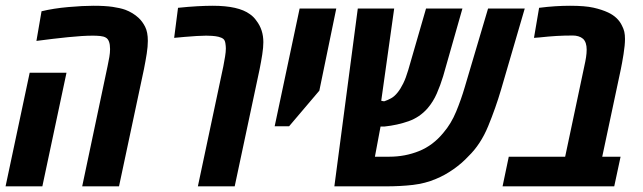

<svg xmlns="http://www.w3.org/2000/svg" viewBox="-26 -660 2278 680"><path d="M265.1 0 355 -425.8Q358.9 -443.4 361.3 -458.3Q363.8 -473.1 363.8 -486.3Q363.8 -518.6 348.6 -526.9Q341.3 -531.2 328.6 -532.5Q315.9 -533.7 302.7 -533.7Q267.6 -533.7 214.6 -528.3Q161.6 -522.9 103 -515.1L121.1 -620.1Q163.6 -630.4 215.8 -635Q268.1 -639.6 305.2 -639.6Q346.2 -639.6 372.8 -635.7Q399.4 -631.8 417.5 -625.5Q444.8 -615.2 464.8 -596.7Q478.5 -584 488 -565.2Q497.6 -546.4 497.6 -515.1Q497.6 -495.6 493.7 -470.2Q489.7 -444.8 483.9 -415.5L395.5 0ZM-6.3 0 79.1 -402.3H209.5L124 0Z M674.8 0 765.1 -425.8Q768.6 -443.4 771.2 -460Q773.9 -476.6 773.9 -488.3Q773.9 -496.6 772.2 -507.1Q770.5 -517.6 765.1 -522Q759.3 -526.9 747.6 -529.8Q737.3 -532.2 724.6 -533Q711.9 -533.7 704.1 -533.7Q691.4 -533.7 670.7 -532.5Q649.9 -531.2 627.9 -529.3Q606 -527.3 590.8 -525.9L604.5 -632.3Q641.6 -636.2 672.6 -637.9Q703.6 -639.6 727.5 -639.6Q818.4 -639.6 858.9 -609.9Q872.6 -600.6 882.3 -586.4Q906.7 -554.7 906.7 -510.7Q906.7 -492.2 902.8 -467Q898.9 -441.9 893.6 -415.5L805.2 0Z M946.8 -212.9 1035.2 -629.9H1165L1105 -338.9L998 -212.9Z M1158.2 0 1241.2 -629.9H1370.1L1324.2 -303.2Q1331.1 -301.3 1335 -301.3Q1346.7 -305.2 1358.9 -311.8Q1371.1 -318.4 1382.3 -332.5Q1392.6 -345.2 1402.1 -364.5Q1411.6 -383.8 1419.9 -412.1L1482.9 -629.9H1611.8L1543.5 -390.1Q1533.7 -357.9 1521 -328.9Q1508.3 -299.8 1488.3 -276.4Q1460.4 -244.6 1421.1 -230.7Q1381.8 -216.8 1335.9 -211.9Q1325.7 -211.9 1321.8 -211.9L1301.8 -105H1353Q1408.7 -105 1458.3 -125Q1507.8 -145 1544.4 -189.9Q1571.8 -221.7 1589.6 -264.9Q1607.4 -308.1 1620.1 -351.6L1702.6 -629.9H1832.5L1748.5 -342.3Q1729.5 -277.8 1702.9 -213.1Q1676.3 -148.4 1632.8 -106.4Q1610.4 -82 1579.8 -60.5Q1549.3 -39.1 1518.1 -26.4Q1480.5 -10.3 1436.5 -5.1Q1392.6 0 1339.4 0Z M1753.9 0 1775.9 -105H1975.6L2043.5 -425.8Q2047.4 -442.9 2049.6 -457.3Q2051.8 -471.7 2051.8 -484.4Q2051.8 -510.3 2039.1 -522.5Q2031.7 -528.8 2022.2 -531.5Q2012.7 -534.2 2003.4 -534.2Q1971.7 -534.2 1945.8 -532.7Q1919.9 -531.2 1883.3 -527.3L1865.2 -525.9L1883.3 -632.3Q1913.6 -636.2 1940.9 -637.9Q1968.3 -639.6 1992.7 -639.6Q2045.9 -639.6 2075.9 -632.8Q2106 -626 2127.9 -615.7Q2163.1 -599.1 2177.2 -568.4Q2182.6 -558.1 2185.1 -547.4Q2187.5 -536.6 2187.5 -522Q2187.5 -500.5 2182.4 -468.3Q2177.2 -436 2172.9 -415.5L2106.9 -105H2171.9L2149.4 0Z"/></svg>

Font: Open Sans Condensed
Style: Bold Italic
Weight: 700
Width: 3
Italic angle: -12°
Designer: Monotype Design Team
Foundry: Monotype Imaging Inc.
Version: Version 3.003; ttfautohint (v1.8.4)